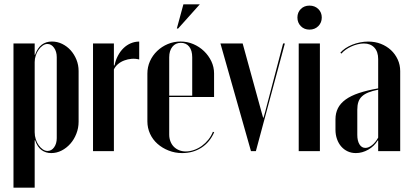

<svg xmlns="http://www.w3.org/2000/svg" viewBox="-20 -695 1888 883"><path d="M139.5 -473V-495H42V168H139.5V-21.2V-49.8H141.5Q152.2 -18.5 171.2 -4.8Q190.2 9 215.5 9Q240.8 9 263.4 -2.6Q286 -14.2 303.4 -33.9Q320.8 -53.5 331.1 -79.9Q341.5 -106.2 341.5 -134.8V-368.5Q341.5 -396.2 331.5 -420.8Q321.5 -445.2 304.9 -463.8Q288.2 -482.2 266 -493.1Q243.8 -504 218.5 -504Q191.8 -504 172.2 -489.5Q152.8 -475 141.2 -442.8H139.5ZM139.5 -86.8V-409.5Q139.5 -424.5 144.4 -439.5Q149.2 -454.5 157.8 -466.5Q166.2 -478.5 176.8 -485.6Q187.2 -492.8 198 -492.8Q216.2 -492.8 228.6 -475.2Q241 -457.8 241 -432.2V-59.8Q241 -34.5 228.9 -17.6Q216.8 -0.8 198.8 -0.8Q187.5 -0.8 177 -7.9Q166.5 -15 158 -27Q149.5 -39 144.5 -54.6Q139.5 -70.2 139.5 -86.8Z M503.8 -495V-424.2V-394.2H506.8Q511.5 -418.5 522.4 -438.9Q533.2 -459.2 548 -473.6Q562.8 -488 581.4 -495.9Q600 -503.8 620.2 -503.8V-421.5Q602.5 -426 585 -424.5Q567.5 -423 551.4 -416.9Q535.2 -410.8 522.9 -400.4Q510.5 -390 503.8 -375.8V0H407.8V-495Z M657.8 -356.5V-137Q657.8 -106.5 670.1 -79.7Q682.4 -52.9 704.4 -33.5Q726.3 -14.1 755.6 -2.6Q784.8 9 817.8 9Q868 9 906.6 -16Q945.2 -41 965 -86.8L959.2 -89Q951.5 -69.5 938.4 -53Q925.2 -36.5 908.4 -24.2Q891.5 -12 872.2 -5.2Q852.9 1.5 834.5 1.5Q817.5 1.5 803.3 -4.4Q789.1 -10.3 779.3 -20.3Q769.5 -30.2 763.9 -44.6Q758.2 -59 758.2 -75.8V-431.5Q758.2 -461.8 772.8 -479.9Q787.2 -498 811.8 -498Q836.2 -498 850.1 -480.4Q864 -462.8 864 -431.5V-255H753V-249H964.5V-357.2Q964.5 -386.9 951.9 -413.3Q939.2 -439.8 918.2 -459.9Q897.2 -480.1 869.4 -492.1Q841.5 -504 810.4 -504Q779.2 -504 751.6 -492.4Q724 -480.8 702.8 -460.5Q681.7 -440.3 669.7 -413.6Q657.8 -386.9 657.8 -356.5ZM799.2 -563.8 899 -675.2H823.5L793.2 -563.8Z M1290 -495H1282L1200.2 -183L1192 -153.8H1190L1181.8 -183L1096 -495H993.8L1134.2 0H1156.8Z M1353.8 -495V0H1451.2V-495ZM1347.8 -614.5Q1347.8 -590.8 1363.4 -574.8Q1379 -558.8 1403.2 -558.8Q1427.8 -558.8 1443.8 -574.8Q1459.8 -590.8 1459.8 -614.5Q1459.8 -638 1443.8 -653.6Q1427.8 -669.2 1403.2 -669.2Q1379 -669.2 1363.4 -653.6Q1347.8 -638 1347.8 -614.5Z M1522.8 -98.5Q1522.8 -75.2 1529.9 -55.2Q1537 -35.2 1549.5 -21Q1562 -6.8 1579 1.1Q1596 9 1616.5 9Q1646.2 9 1673.9 -6.9Q1701.5 -22.8 1717.2 -49H1719.2V-27.5V0H1820.5V-368Q1820.5 -396.8 1809 -421.6Q1797.5 -446.5 1777.8 -464.8Q1758 -483 1731.5 -493.4Q1705 -503.8 1673.5 -503.8Q1655 -503.8 1635.9 -500Q1616.8 -496.2 1599.5 -489.2Q1582.2 -482.2 1568.2 -472.8Q1554.2 -463.2 1545.2 -452.5L1550.2 -448.5Q1557.5 -457.5 1569.2 -466Q1581 -474.5 1595.4 -481.1Q1609.8 -487.8 1625 -491.4Q1640.2 -495 1653.5 -495Q1684 -495 1701.6 -476.1Q1719.2 -457.2 1719.2 -423.5V-288.5Q1667.5 -279.5 1630.4 -267Q1593.2 -254.5 1569.2 -237Q1545.2 -219.5 1534 -197Q1522.8 -174.5 1522.8 -146.2ZM1660.5 -14.8Q1643.2 -14.8 1633.2 -31.1Q1623.2 -47.5 1623.2 -74.5V-190.5Q1623.2 -211.2 1628.2 -226.2Q1633.2 -241.2 1644.9 -252Q1656.5 -262.8 1674.8 -270Q1693 -277.2 1719.2 -282.5V-62.2Q1707.2 -40.2 1691.2 -27.5Q1675.2 -14.8 1660.5 -14.8Z"/></svg>

Font: Moniqa Black
Style: Regular
Weight: 900
Designer: Rajesh Rajput
Foundry: Rajesh Rajput
Version: Version 1.000